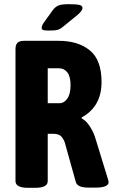

<svg xmlns="http://www.w3.org/2000/svg" viewBox="-20 -895 553 917"><path d="M54 -30V-660Q54 -681 63.5 -690.5Q73 -700 94 -700H261Q353 -700 409 -654.5Q465 -609 465 -503Q465 -386 370 -334V-330Q392 -318 410 -290Q428 -262 437 -230L496 -38Q499 -26 499 -26Q499 1 437 1H402Q349 1 342 -26L289 -216Q280 -238 268.5 -247Q257 -256 232 -256H208V-30Q208 2 148 2H114Q54 2 54 -30ZM264 -402Q286 -402 301.5 -424Q317 -446 317 -488Q317 -530 301.5 -549.5Q286 -569 261 -569H208V-402ZM179 -761Q179 -773 190 -788L231 -845Q245 -864 261 -869.5Q277 -875 308 -875Q344 -875 359 -871.5Q374 -868 374 -857Q374 -843 347 -821L283 -769Q268 -756 255 -752.5Q242 -749 214 -749Q192 -749 185.5 -752Q179 -755 179 -761Z"/></svg>

Font: Asap Condensed
Style: Bold
Weight: 700
Designer: Pablo Cosgaya
Foundry: Omnibus-Type
Version: Version 1.010; ttfautohint (v1.8)